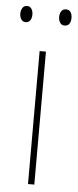

<svg xmlns="http://www.w3.org/2000/svg" viewBox="-64 -729 307 758"><g transform="rotate(5 89.5 -350.0)"><path d="M102 0H77V-527H102ZM-12 -668Q-12 -680 -6 -690Q0 -700 12 -700Q24 -700 30 -690.5Q36 -681 36 -668Q36 -654 30 -645Q24 -636 12 -636Q0 -636 -6 -645.5Q-12 -655 -12 -668ZM142 -668Q142 -681 148 -690.5Q154 -700 166 -700Q179 -700 185 -691Q191 -682 191 -668Q191 -654 185 -645Q179 -636 166 -636Q154 -636 148 -645.5Q142 -655 142 -668Z"/></g></svg>

Font: Noto Sans Georgian Condensed Thin
Style: Regular
Weight: 100
Width: 3
Designer: Monotype Design Team, Akaki Razmadze
Foundry: Google LLC
Version: Version 2.005; ttfautohint (v1.8.4.7-5d5b)